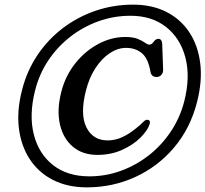

<svg xmlns="http://www.w3.org/2000/svg" viewBox="-20 -765 886 828"><path d="M354.5 43Q271.5 43 209 11.2Q146.5 -20.5 108.8 -77.8Q71 -135 61.5 -211.8Q52 -288.5 75.5 -378.5Q96.5 -460.5 141.8 -527.8Q187 -595 250.8 -643.5Q314.5 -692 391.8 -718.5Q469 -745 554 -745Q635.5 -745 697.2 -713.8Q759 -682.5 796.5 -625.8Q834 -569 843.5 -492.2Q853 -415.5 829.5 -324Q800.5 -211 730.5 -128.5Q660.5 -46 563 -1.5Q465.5 43 354.5 43ZM365.5 -4.5Q435.5 -4.5 501 -28.2Q566.5 -52 621.8 -95.2Q677 -138.5 716.5 -197.5Q756 -256.5 774.5 -327.5Q801.5 -433.5 779.5 -517Q757.5 -600.5 696 -648.8Q634.5 -697 543 -697Q470.5 -697 404 -673Q337.5 -649 282.2 -605.8Q227 -562.5 188 -504Q149 -445.5 131.5 -375.5Q104.5 -269 125.8 -185.2Q147 -101.5 208.8 -53Q270.5 -4.5 365.5 -4.5ZM625.5 -230Q616.5 -202 585.2 -171Q554 -140 506.2 -118.5Q458.5 -97 400.5 -97Q336 -97 294 -132.5Q252 -168 238.2 -229.8Q224.5 -291.5 244.5 -369.5Q262 -438 304.2 -491.2Q346.5 -544.5 403.2 -575Q460 -605.5 520 -605.5Q554.5 -605.5 574.2 -597.2Q594 -589 605.2 -580.8Q616.5 -572.5 624.5 -572.5Q634 -572.5 642.8 -585Q651.5 -597.5 663 -597.5Q678 -597.5 679.5 -575.5L683.5 -463Q683.5 -451 676 -442.2Q668.5 -433.5 656.5 -433Q634 -432 629 -454.5Q619.5 -512.5 592 -535.5Q564.5 -558.5 523.5 -558.5Q488 -558.5 453.5 -535.8Q419 -513 391.8 -471.5Q364.5 -430 350.5 -374Q324.5 -271.5 352.8 -215.5Q381 -159.5 444 -159.5Q476.5 -159.5 506 -173Q535.5 -186.5 561.5 -207.5Q587 -227 597.2 -238.5Q607.5 -250 618 -248.5Q630 -245 625.5 -230Z"/></svg>

Font: Fraunces 72pt SuperSoft
Style: Italic
Weight: 400
Italic angle: -16°
Version: Version 1.000;[b76b70a41]